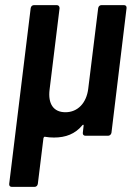

<svg xmlns="http://www.w3.org/2000/svg" viewBox="-20 -531 521 751"><path d="M364 -499 325 -183C318 -128 284 -92 236 -92C189 -92 167 -125 174 -181L213 -499C213 -506 209 -511 202 -511H113C106 -511 101 -506 100 -499L16 188C15 195 19 200 26 200H115C122 200 127 195 128 188L150 9C151 6 153 3 156 4C167 6 179 7 191 7C237 7 274 -7 302 -41C305 -45 308 -43 307 -39L304 -12C303 -5 307 0 314 0H403C409 0 415 -5 416 -12L475 -499C476 -506 472 -511 465 -511H377C370 -511 365 -506 364 -499Z"/></svg>

Font: Barlow Semi Condensed SemiBold
Style: Italic
Weight: 600
Width: 4
Italic angle: -7°
Designer: Jeremy Tribby
Foundry: Tribby Type
Version: Version 1.422;hotconv 1.0.109;makeotfexe 2.5.65596